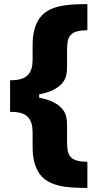

<svg xmlns="http://www.w3.org/2000/svg" viewBox="-20 -754 465 935"><path d="M29.1 -209.5V-362.9Q57.2 -362.9 77.8 -368.1Q98.4 -373.2 112 -385.1Q125.7 -397 132.3 -416.5Q138.8 -436.1 138.8 -465.2V-532.3Q138.8 -578.5 147.9 -611.3Q157 -644.2 173.7 -666.5Q190.3 -688.9 214.1 -702.4Q237.9 -715.9 267.6 -722.8Q297.2 -729.8 332 -731.9Q366.8 -734 405.5 -734V-606.5Q373.6 -606.5 354 -600.9Q334.5 -595.2 324 -583.5Q313.6 -571.7 310 -554Q306.5 -536.2 306.5 -512.1V-421.2Q306.5 -400.9 301 -381.7Q295.5 -362.6 280.4 -345.9Q265.3 -329.2 238.8 -315.9Q212.4 -302.6 170.8 -294.4V-278.4Q212.4 -270.2 238.8 -256.9Q265.3 -243.6 280.4 -226.9Q295.5 -210.2 301 -191.1Q306.5 -171.9 306.5 -151.6V-60.7Q306.5 -36.9 310 -19.2Q313.6 -1.4 324 10.3Q334.5 22 354 27.9Q373.6 33.7 405.5 33.7V161.2Q366.8 161.2 332 159.1Q297.2 157 267.6 150Q237.9 143.1 214.1 129.6Q190.3 116.1 173.7 93.8Q157 71.4 147.9 38.5Q138.8 5.7 138.8 -40.5V-107.2Q138.8 -136.7 132.3 -156.2Q125.7 -175.8 112.2 -187.7Q98.7 -199.6 78.1 -204.5Q57.5 -209.5 29.1 -209.5Z"/></svg>

Font: Inter P Extra Bold
Style: Regular
Weight: 800
Designer: Rasmus Andersson
Foundry: rsms
Version: Version 3.018;git-588b23468